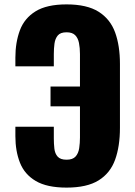

<svg xmlns="http://www.w3.org/2000/svg" viewBox="-20 -844 615 874"><path d="M283 10Q194 10 143 -20Q92 -50 71 -103Q50 -156 50 -224V-267H225V-214Q225 -190 227.5 -167.5Q230 -145 242.5 -131Q255 -117 283 -117Q311 -117 324 -131.5Q337 -146 340.5 -169.5Q344 -193 344 -218V-360H210V-450H344V-598Q344 -626 339.5 -648.5Q335 -671 322 -684Q309 -697 283 -697Q255 -697 243 -682.5Q231 -668 228 -645.5Q225 -623 225 -598V-542H50V-582Q50 -651 70.5 -706Q91 -761 142 -792.5Q193 -824 283 -824Q376 -824 429 -790.5Q482 -757 504 -696.5Q526 -636 526 -553V-262Q526 -178 504 -117Q482 -56 429 -23Q376 10 283 10Z"/></svg>

Font: Oswald
Style: Bold
Weight: 700
Designer: Vernon Adams
Foundry: Vernon Adams
Version: Version 4.103;gftools[0.9.33.dev8+g029e19f]